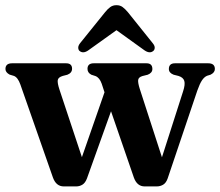

<svg xmlns="http://www.w3.org/2000/svg" viewBox="-22 -696 828 722"><path d="M264.5 5H218Q189 5 177 -28.5L54.5 -378.5Q45 -405 30.5 -410.5L14 -415.5Q-1.5 -424 -1.5 -436.5Q-1.5 -458 23.5 -458H226.5Q249 -458 249 -437.5Q249 -422 231.5 -415L214 -410.5Q197 -405.5 195.2 -394.8Q193.5 -384 201.5 -359.5L286 -105L371 -349L360.5 -381Q352.5 -404 337 -410L321.5 -415Q307 -422.5 307 -437Q307 -458 330.5 -458H529Q551 -458 551 -436.5Q551 -422 533.5 -415L513.5 -410Q498.5 -405.5 497.5 -394.8Q496.5 -384 503.5 -362L587 -104.5L666.5 -352.5Q675 -378.5 671 -391.8Q667 -405 649 -410.5L631 -415Q613 -422 613 -436.5Q613 -458 636 -458H761Q786 -458 786 -436.5Q786 -423 769.5 -415L756.5 -411Q746 -406.5 737.5 -393.8Q729 -381 720 -355.5L608.5 -25Q602.5 -8 591.5 -1.5Q580.5 5 567.5 5H522Q493.5 5 481.5 -28L395.5 -277.5L305 -25Q298.5 -8 287.8 -1.5Q277 5 264.5 5ZM554.5 -504.5Q541 -493 521 -507L416 -582.5L310.5 -507Q291 -493 277 -504.5Q272.5 -508.5 272.2 -516.5Q272 -524.5 279.5 -534L373 -650Q383 -662.5 392.8 -669.5Q402.5 -676.5 416 -676.5Q429.5 -676.5 439 -669.5Q448.5 -662.5 459 -650L552 -534Q560 -524.5 559.8 -516.5Q559.5 -508.5 554.5 -504.5Z"/></svg>

Font: Fraunces 72pt Soft SemiBold
Style: Regular
Weight: 600
Version: Version 1.000;[b76b70a41]